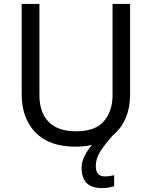

<svg xmlns="http://www.w3.org/2000/svg" viewBox="-20 -734 771 974"><path d="M466 107Q466 136 478 148.5Q490 161 511 161Q528 161 539.5 158.5Q551 156 559 155V211Q545 215 531 217.5Q517 220 497 220Q444 220 419 194Q394 168 394 117Q394 86 410 55.5Q426 25 447 1Q408 10 362 10Q229 10 159.5 -62.5Q90 -135 90 -254V-714H180V-251Q180 -164 226.5 -116Q273 -68 367 -68Q464 -68 507.5 -119.5Q551 -171 551 -252V-714H640V-252Q640 -189 618 -136Q596 -83 552 -47Q508 3 487 37.5Q466 72 466 107Z"/></svg>

Font: Noto Sans Deseret
Style: Regular
Weight: 400
Designer: Monotype Design Team
Foundry: Monotype Imaging Inc.
Version: Version 2.001; ttfautohint (v1.8.4.7-5d5b)